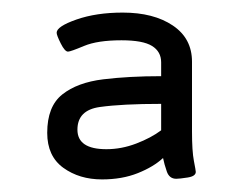

<svg xmlns="http://www.w3.org/2000/svg" viewBox="-20 -726 390 305"><path d="M142 -441Q106 -441 80.5 -459.5Q55 -478 55 -515Q55 -557 79 -576Q103 -595 144 -600Q185 -605 236 -605V-627Q236 -644 221.5 -653Q207 -662 173 -662Q135 -662 113.5 -653Q92 -644 88 -644Q83 -644 76.5 -657Q70 -670 70 -674Q70 -684 101.5 -695Q133 -706 175 -706Q224 -706 254.5 -685.5Q285 -665 285 -628V-517Q285 -486 288 -470.5Q291 -455 291 -453Q291 -446 278 -444Q265 -442 260 -442Q249 -442 245 -453.5Q241 -465 239 -475Q224 -461 199 -451Q174 -441 142 -441ZM149 -489Q173 -489 196.5 -498Q220 -507 236 -519V-561Q174 -561 138.5 -556Q103 -551 103 -520Q103 -489 149 -489Z"/></svg>

Font: Asap Semi Expanded
Style: Regular
Weight: 400
Width: 6
Designer: Pablo Cosgaya
Foundry: Omnibus-Type
Version: Version 3.001; ttfautohint (v1.8.4.7-5d5b)